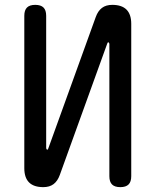

<svg xmlns="http://www.w3.org/2000/svg" viewBox="-20 -760 640 790"><path d="M520 -662V-35Q520 -12 509 -1Q498 10 475 10Q452 10 441 -1Q430 -12 430 -35V-580Q428 -586 426 -586Q424 -586 423 -584.5Q422 -583 421 -580L226 -40Q217 -15 200.5 -2.5Q184 10 158 10Q119 10 99.5 -9.5Q80 -29 80 -68V-695Q80 -718 91 -729Q102 -740 125 -740Q148 -740 159 -729Q170 -718 170 -695V-150Q172 -144 174 -144Q176 -144 177 -145.5Q178 -147 179 -150L374 -690Q383 -715 399.5 -727.5Q416 -740 442 -740Q481 -740 500.5 -720.5Q520 -701 520 -662Z"/></svg>

Font: Maple Mono NF
Style: Regular
Weight: 400
Monospace: yes
Designer: subframe7536
Version: Version 7.000